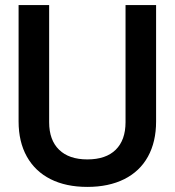

<svg xmlns="http://www.w3.org/2000/svg" viewBox="-20 -720 687 754"><path d="M53 -243V-700H173V-240Q173 -170 212 -132Q251 -94 323 -94Q396 -94 434.5 -132Q473 -170 473 -240V-700H593V-243Q593 -163 561 -105Q529 -47 468 -16.5Q407 14 323 14Q239 14 178.5 -16.5Q118 -47 85.5 -105Q53 -163 53 -243Z"/></svg>

Font: Space Grotesk Frontify SemiBold
Style: Regular
Weight: 600
Designer: Florian Karsten
Version: Version 2.000